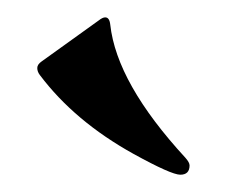

<svg xmlns="http://www.w3.org/2000/svg" viewBox="-20 -727 262 221"><path d="M27.8 -656.2 93.8 -703.6Q98.1 -707 101.1 -707Q106 -707 106.9 -698.7Q114.3 -631.3 193.4 -545.4Q198.2 -540 198.2 -536.6Q198.2 -525.9 187.5 -525.9Q177.2 -525.9 133.8 -549.8Q65.9 -587.4 25.9 -640.6Q22.9 -644.5 22.9 -648.7Q22.9 -652.8 27.8 -656.2Z"/></svg>

Font: UnifrakturMaguntia
Style: Book
Weight: 400
Designer: j. 'mach' wust, Gerrit Ansmann, Georg Duffner, based on a font by Peter Wiegel, original typeface by Carl Albert Fahrenw
Version: Version 2017-03-19